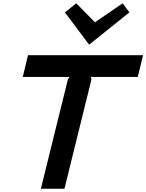

<svg xmlns="http://www.w3.org/2000/svg" viewBox="-20 -1145 888 1165"><path d="M848.1 -810.1 815.9 -678.2H530.8L535.2 -664.1L371.1 0H228L392.1 -664.1L402.8 -678.2H118.2L149.9 -810.1ZM724.1 -1125 765.1 -1069.8 522 -875H520L374 -1069.8L442.9 -1125L556.2 -1009.8Z"/></svg>

Font: Sinkin Sans 600 SemiBold Italic
Style: Regular
Weight: 600
Italic angle: -112°
Designer: Keith Bates
Foundry: K-Type
Version: Sinkin Sans (version 1.0)  by Keith Bates   •   © 2014   www